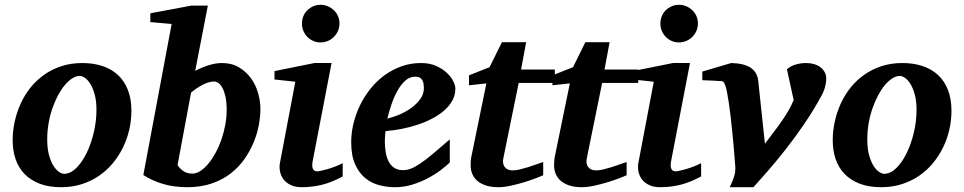

<svg xmlns="http://www.w3.org/2000/svg" viewBox="-20 -760 3976 792"><path d="M377.9 -307.1Q377.9 -343.8 370.6 -370.1Q363.3 -396.5 352.8 -413.6Q342.3 -430.7 330.3 -438.7Q318.4 -446.8 309.1 -446.8Q293.9 -446.8 278.1 -436.8Q262.2 -426.8 247.3 -408.9Q232.4 -391.1 219.2 -366.5Q206.1 -341.8 196 -312.7Q186 -283.7 180.4 -251.2Q174.8 -218.8 174.8 -185.1Q174.8 -146.5 182.4 -119.4Q189.9 -92.3 200.9 -75.4Q211.9 -58.6 223.6 -50.8Q235.4 -43 244.1 -43Q270.5 -43 294.7 -66.9Q318.8 -90.8 337.4 -128.9Q356 -167 366.9 -213.9Q377.9 -260.7 377.9 -307.1ZM522 -303.2Q522 -263.7 513.2 -225.1Q504.4 -186.5 487.3 -151.6Q470.2 -116.7 445.3 -86.7Q420.4 -56.6 388.2 -34.7Q356 -12.7 316.7 -0.2Q277.3 12.2 231.9 12.2Q180.7 12.2 143.1 -2.4Q105.5 -17.1 80.8 -42.7Q56.2 -68.4 44.2 -103.8Q32.2 -139.2 32.2 -181.2Q32.2 -220.2 40.8 -259Q49.3 -297.9 65.7 -333.5Q82 -369.1 106.4 -399.4Q130.9 -429.7 162.8 -452.1Q194.8 -474.6 234.1 -487.3Q273.4 -500 319.8 -500Q365.7 -500 403.1 -487.5Q440.4 -475.1 466.8 -450.4Q493.2 -425.8 507.6 -388.9Q522 -352.1 522 -303.2Z M915 -307.1Q915 -338.4 910.2 -360.6Q905.3 -382.8 897.7 -397Q890.1 -411.1 881.1 -417.5Q872.1 -423.8 863.3 -423.8Q842.3 -423.8 816.7 -410.6Q791 -397.5 768.1 -377.9L712.4 -79.1Q720.2 -66.4 735.1 -55.2Q750 -43.9 773.4 -43.9Q790 -43.9 806.9 -54.9Q823.7 -65.9 839.4 -84.7Q855 -103.5 868.9 -128.9Q882.8 -154.3 893.1 -183.6Q903.3 -212.9 909.2 -244.4Q915 -275.9 915 -307.1ZM1054.2 -311Q1054.2 -281.2 1047.9 -245.6Q1041.5 -210 1026.9 -174.1Q1012.2 -138.2 989 -104.7Q965.8 -71.3 932.4 -45.2Q898.9 -19 854.2 -3.4Q809.6 12.2 752.4 12.2Q697.8 12.2 652.6 -1.2Q607.4 -14.6 571.3 -38.1L688 -661.1L600.1 -668.9V-705.1L769 -736.8H837.4L785.2 -467.8Q812.5 -481.9 841.1 -491Q869.6 -500 896 -500Q936 -500 965.8 -482.2Q995.6 -464.4 1015.4 -437Q1035.2 -409.7 1044.7 -376Q1054.2 -342.3 1054.2 -311Z M1393.6 -32.2Q1348.6 -7.8 1308.1 2.2Q1267.6 12.2 1224.6 12.2Q1197.3 12.2 1178.5 2.9Q1159.7 -6.3 1148.9 -21Q1138.2 -35.6 1134.8 -54Q1131.3 -72.3 1135.3 -90.8L1198.2 -422.9L1112.3 -432.1V-466.8L1277.3 -500H1347.7L1270.5 -99.1Q1268.6 -90.3 1268.1 -82Q1267.6 -73.7 1269.3 -67.4Q1271 -61 1275.9 -57.1Q1280.8 -53.2 1289.6 -53.2Q1293.5 -53.2 1304.9 -55.7Q1316.4 -58.1 1331.5 -62.5Q1346.7 -66.9 1363 -73.2Q1379.4 -79.6 1393.6 -86.9ZM1380.4 -663.1Q1380.4 -647 1374.3 -632.8Q1368.2 -618.7 1357.4 -607.9Q1346.7 -597.2 1332.5 -591.1Q1318.4 -585 1302.2 -585Q1286.1 -585 1272.2 -591.1Q1258.3 -597.2 1247.8 -607.9Q1237.3 -618.7 1231.4 -632.8Q1225.6 -647 1225.6 -663.1Q1225.6 -679.2 1231.4 -693.4Q1237.3 -707.5 1247.8 -717.8Q1258.3 -728 1272.2 -734.1Q1286.1 -740.2 1302.2 -740.2Q1318.4 -740.2 1332.5 -734.1Q1346.7 -728 1357.4 -717.8Q1368.2 -707.5 1374.3 -693.4Q1380.4 -679.2 1380.4 -663.1Z M1728.5 -396Q1728.5 -404.8 1727.3 -413.3Q1726.1 -421.9 1722.4 -428.7Q1718.8 -435.5 1711.7 -439.7Q1704.6 -443.8 1693.4 -443.8Q1669.9 -443.8 1651.6 -427.2Q1633.3 -410.6 1619.1 -385Q1605 -359.4 1594.7 -328.9Q1584.5 -298.3 1577.6 -271Q1603.5 -276.9 1630.4 -288.6Q1657.2 -300.3 1679 -316.7Q1700.7 -333 1714.6 -353Q1728.5 -373 1728.5 -396ZM1858.4 -395Q1858.4 -368.7 1846.4 -346.2Q1834.5 -323.7 1813.5 -305.2Q1792.5 -286.6 1764.4 -271.7Q1736.3 -256.8 1704.3 -246.1Q1672.4 -235.4 1637.9 -228.5Q1603.5 -221.7 1570.3 -219.2Q1569.3 -210 1568.4 -198.2Q1567.4 -186.5 1567.4 -178.2Q1567.4 -152.3 1571.3 -130.4Q1575.2 -108.4 1584 -92.3Q1592.8 -76.2 1607.2 -67.1Q1621.6 -58.1 1642.6 -58.1Q1658.7 -58.1 1675.3 -64.5Q1691.9 -70.8 1713.9 -85.7Q1735.8 -100.6 1765.1 -125Q1794.4 -149.4 1835.4 -185.1V-89.8Q1820.8 -75.7 1797.4 -57.9Q1773.9 -40 1744.1 -24.4Q1714.4 -8.8 1680.2 1.7Q1646 12.2 1609.4 12.2Q1576.7 12.2 1544.4 3.9Q1512.2 -4.4 1486.6 -25.4Q1460.9 -46.4 1444.8 -82.3Q1428.7 -118.2 1428.7 -173.8Q1428.7 -211.9 1438.2 -251Q1447.8 -290 1465.3 -326.2Q1482.9 -362.3 1508.3 -394Q1533.7 -425.8 1565.7 -449.2Q1597.7 -472.7 1635.7 -486.3Q1673.8 -500 1716.3 -500Q1752.9 -500 1779.8 -487.8Q1806.6 -475.6 1824.2 -458.7Q1841.8 -441.9 1850.1 -424.1Q1858.4 -406.2 1858.4 -395Z M2119.6 -418 2056.6 -108.9Q2051.3 -85.4 2061.8 -71.3Q2072.3 -57.1 2095.7 -57.1Q2107.4 -57.1 2123.8 -61Q2140.1 -64.9 2157.7 -70.3Q2175.3 -75.7 2191.9 -81.8Q2208.5 -87.9 2220.7 -91.8V-37.1Q2212.4 -33.2 2191.4 -25.1Q2170.4 -17.1 2143.6 -8.8Q2116.7 -0.5 2087.9 5.9Q2059.1 12.2 2035.6 12.2Q2006.8 12.2 1985.4 5.4Q1963.9 -1.5 1949.7 -13.4Q1935.5 -25.4 1928.5 -42Q1921.4 -58.6 1921.4 -78.1Q1921.4 -87.9 1922.1 -97.7Q1922.9 -107.4 1925.3 -118.2L1986.3 -416L1914.6 -408.2V-449.2L1999.5 -482.9L2050.3 -585.9H2150.4L2129.4 -473.1H2268.6V-418Z M2463.9 -418 2400.9 -108.9Q2395.5 -85.4 2406 -71.3Q2416.5 -57.1 2439.9 -57.1Q2451.7 -57.1 2468 -61Q2484.4 -64.9 2502 -70.3Q2519.5 -75.7 2536.1 -81.8Q2552.7 -87.9 2564.9 -91.8V-37.1Q2556.6 -33.2 2535.6 -25.1Q2514.6 -17.1 2487.8 -8.8Q2460.9 -0.5 2432.1 5.9Q2403.3 12.2 2379.9 12.2Q2351.1 12.2 2329.6 5.4Q2308.1 -1.5 2293.9 -13.4Q2279.8 -25.4 2272.7 -42Q2265.6 -58.6 2265.6 -78.1Q2265.6 -87.9 2266.4 -97.7Q2267.1 -107.4 2269.5 -118.2L2330.6 -416L2258.8 -408.2V-449.2L2343.8 -482.9L2394.5 -585.9H2494.6L2473.6 -473.1H2612.8V-418Z M2872.1 -32.2Q2827.1 -7.8 2786.6 2.2Q2746.1 12.2 2703.1 12.2Q2675.8 12.2 2657 2.9Q2638.2 -6.3 2627.4 -21Q2616.7 -35.6 2613.3 -54Q2609.9 -72.3 2613.8 -90.8L2676.8 -422.9L2590.8 -432.1V-466.8L2755.9 -500H2826.2L2749 -99.1Q2747.1 -90.3 2746.6 -82Q2746.1 -73.7 2747.8 -67.4Q2749.5 -61 2754.4 -57.1Q2759.3 -53.2 2768.1 -53.2Q2772 -53.2 2783.4 -55.7Q2794.9 -58.1 2810.1 -62.5Q2825.2 -66.9 2841.6 -73.2Q2857.9 -79.6 2872.1 -86.9ZM2858.9 -663.1Q2858.9 -647 2852.8 -632.8Q2846.7 -618.7 2835.9 -607.9Q2825.2 -597.2 2811 -591.1Q2796.9 -585 2780.8 -585Q2764.6 -585 2750.7 -591.1Q2736.8 -597.2 2726.3 -607.9Q2715.8 -618.7 2710 -632.8Q2704.1 -647 2704.1 -663.1Q2704.1 -679.2 2710 -693.4Q2715.8 -707.5 2726.3 -717.8Q2736.8 -728 2750.7 -734.1Q2764.6 -740.2 2780.8 -740.2Q2796.9 -740.2 2811 -734.1Q2825.2 -728 2835.9 -717.8Q2846.7 -707.5 2852.8 -693.4Q2858.9 -679.2 2858.9 -663.1Z M3388.2 -436Q3388.2 -423.3 3385.7 -411.6Q3383.3 -399.9 3379.9 -390.1Q3376.5 -380.4 3372.6 -372.8Q3368.7 -365.2 3366.2 -360.8Q3332.5 -299.3 3293.9 -243.4Q3255.4 -187.5 3217.5 -139.6Q3179.7 -91.8 3146 -53.2Q3112.3 -14.6 3087.9 12.2H2990.2Q3002.9 -13.7 3008.5 -33Q3014.2 -52.2 3013.2 -68.8Q3013.2 -70.3 3012.2 -83.7Q3011.2 -97.2 3009.5 -118.2Q3007.8 -139.2 3005.4 -166.3Q3002.9 -193.4 3000 -222.2Q2997.1 -251 2993.7 -280.3Q2990.2 -309.6 2986.6 -334.7Q2982.9 -359.9 2979 -379.6Q2975.1 -399.4 2971.2 -409.2Q2968.8 -414.6 2967 -418Q2965.3 -421.4 2962.9 -423.1Q2960.4 -424.8 2956.5 -425.3Q2952.6 -425.8 2945.8 -425.8Q2935.5 -426.3 2924.3 -427.2Q2914.6 -427.7 2902.1 -428.2Q2889.6 -428.7 2877 -429.2V-464.8L2996.1 -500Q3047.9 -499 3075.9 -481Q3104 -462.9 3107.9 -424.8L3135.3 -167Q3153.3 -191.9 3170.7 -214.1Q3188 -236.3 3203.1 -258.1Q3218.3 -279.8 3231.2 -301.8Q3244.1 -323.7 3253.9 -347.2L3226.1 -474.1Q3238.8 -486.3 3260.3 -493.2Q3281.7 -500 3305.2 -500Q3322.8 -500 3337.9 -495.6Q3353 -491.2 3364.3 -482.7Q3375.5 -474.1 3381.8 -462.4Q3388.2 -450.7 3388.2 -436Z M3760.7 -307.1Q3760.7 -343.8 3753.4 -370.1Q3746.1 -396.5 3735.6 -413.6Q3725.1 -430.7 3713.1 -438.7Q3701.2 -446.8 3691.9 -446.8Q3676.8 -446.8 3660.9 -436.8Q3645 -426.8 3630.1 -408.9Q3615.2 -391.1 3602.1 -366.5Q3588.9 -341.8 3578.9 -312.7Q3568.8 -283.7 3563.2 -251.2Q3557.6 -218.8 3557.6 -185.1Q3557.6 -146.5 3565.2 -119.4Q3572.8 -92.3 3583.7 -75.4Q3594.7 -58.6 3606.4 -50.8Q3618.2 -43 3627 -43Q3653.3 -43 3677.5 -66.9Q3701.7 -90.8 3720.2 -128.9Q3738.8 -167 3749.8 -213.9Q3760.7 -260.7 3760.7 -307.1ZM3904.8 -303.2Q3904.8 -263.7 3896 -225.1Q3887.2 -186.5 3870.1 -151.6Q3853 -116.7 3828.1 -86.7Q3803.2 -56.6 3771 -34.7Q3738.8 -12.7 3699.5 -0.2Q3660.2 12.2 3614.7 12.2Q3563.5 12.2 3525.9 -2.4Q3488.3 -17.1 3463.6 -42.7Q3439 -68.4 3427 -103.8Q3415 -139.2 3415 -181.2Q3415 -220.2 3423.6 -259Q3432.1 -297.9 3448.5 -333.5Q3464.8 -369.1 3489.3 -399.4Q3513.7 -429.7 3545.7 -452.1Q3577.6 -474.6 3616.9 -487.3Q3656.2 -500 3702.6 -500Q3748.5 -500 3785.9 -487.5Q3823.2 -475.1 3849.6 -450.4Q3876 -425.8 3890.4 -388.9Q3904.8 -352.1 3904.8 -303.2Z"/></svg>

Font: Charis SIL Afr
Style: Bold Italic
Weight: 700
Italic angle: -11°
Foundry: SIL International
Version: Version 5.000